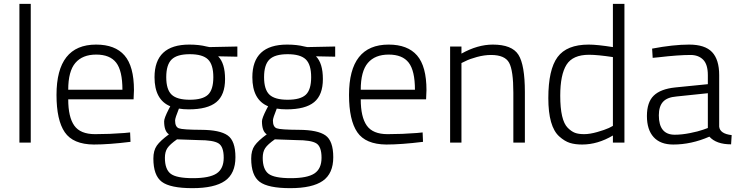

<svg xmlns="http://www.w3.org/2000/svg" viewBox="-20 -742 3842 999"><path d="M81 0V-722H140V0Z M627 -50 657 -53 659 -4Q546 10 468 10Q360 9 317 -54Q274 -117 274 -248Q274 -510 480 -510Q579 -510 628 -453.5Q677 -397 677 -273L675 -225H335Q335 -133 366.5 -88.5Q398 -44 474.5 -44Q551 -44 627 -50ZM335 -275H617Q617 -374 584.5 -416Q552 -458 480.5 -458Q409 -458 372 -414.5Q335 -371 335 -275Z M778 83Q778 41 796 15.5Q814 -10 859 -43Q834 -59 834 -111Q834 -127 858 -174L866 -189Q784 -223 784 -340Q784 -510 965 -510Q1016 -510 1055 -500L1070 -497L1215 -500V-447L1115 -449Q1151 -413 1151 -330.5Q1151 -248 1105.5 -210.5Q1060 -173 962 -173Q933 -173 911 -177Q891 -128 891 -115Q891 -82 910.5 -74.5Q930 -67 1027 -66.5Q1124 -66 1164.5 -37.5Q1205 -9 1205 76Q1205 161 1150.5 199Q1096 237 981 237Q866 237 822 204Q778 171 778 83ZM838 79Q838 139 868 162Q898 185 984 185Q1070 185 1107 160.5Q1144 136 1144 78.5Q1144 21 1117 4Q1090 -13 1014 -13L901 -17Q864 9 851 28.5Q838 48 838 79ZM845 -340.5Q845 -276 873 -249.5Q901 -223 967.5 -223Q1034 -223 1062 -249Q1090 -275 1090 -340.5Q1090 -406 1062 -433Q1034 -460 967.5 -460Q901 -460 873 -432.5Q845 -405 845 -340.5Z M1287 83Q1287 41 1305 15.5Q1323 -10 1368 -43Q1343 -59 1343 -111Q1343 -127 1367 -174L1375 -189Q1293 -223 1293 -340Q1293 -510 1474 -510Q1525 -510 1564 -500L1579 -497L1724 -500V-447L1624 -449Q1660 -413 1660 -330.5Q1660 -248 1614.5 -210.5Q1569 -173 1471 -173Q1442 -173 1420 -177Q1400 -128 1400 -115Q1400 -82 1419.5 -74.5Q1439 -67 1536 -66.5Q1633 -66 1673.5 -37.5Q1714 -9 1714 76Q1714 161 1659.5 199Q1605 237 1490 237Q1375 237 1331 204Q1287 171 1287 83ZM1347 79Q1347 139 1377 162Q1407 185 1493 185Q1579 185 1616 160.5Q1653 136 1653 78.5Q1653 21 1626 4Q1599 -13 1523 -13L1410 -17Q1373 9 1360 28.5Q1347 48 1347 79ZM1354 -340.5Q1354 -276 1382 -249.5Q1410 -223 1476.5 -223Q1543 -223 1571 -249Q1599 -275 1599 -340.5Q1599 -406 1571 -433Q1543 -460 1476.5 -460Q1410 -460 1382 -432.5Q1354 -405 1354 -340.5Z M2149 -50 2179 -53 2181 -4Q2068 10 1990 10Q1882 9 1839 -54Q1796 -117 1796 -248Q1796 -510 2002 -510Q2101 -510 2150 -453.5Q2199 -397 2199 -273L2197 -225H1857Q1857 -133 1888.5 -88.5Q1920 -44 1996.5 -44Q2073 -44 2149 -50ZM1857 -275H2139Q2139 -374 2106.5 -416Q2074 -458 2002.5 -458Q1931 -458 1894 -414.5Q1857 -371 1857 -275Z M2381 0H2322V-500H2381V-463Q2465 -510 2544 -510Q2644 -510 2677.5 -457Q2711 -404 2711 -263V0H2651V-260Q2651 -375 2629 -415.5Q2607 -456 2535 -456Q2500 -456 2461.5 -445.5Q2423 -435 2402 -424L2381 -414Z M3229 -722V0H3169V-37Q3090 10 3009 10Q2972 10 2945 1.5Q2918 -7 2890 -32Q2833 -83 2833 -231.5Q2833 -380 2881 -445Q2929 -510 3043 -510Q3087 -510 3169 -497V-722ZM3148 -76 3169 -87V-445Q3089 -457 3045 -457Q2960 -457 2927.5 -405Q2895 -353 2895 -244Q2895 -116 2934 -77Q2953 -58 2971.5 -51Q2990 -44 3019.5 -44Q3049 -44 3087.5 -55Q3126 -66 3148 -76Z M3722 -351V-83Q3726 -46 3787 -39L3784 9Q3707 9 3671 -31Q3577 10 3483 10Q3416 10 3381 -28.5Q3346 -67 3346 -138.5Q3346 -210 3381.5 -244.5Q3417 -279 3493 -287L3663 -304V-351Q3663 -407 3638.5 -431.5Q3614 -456 3573 -456Q3509 -456 3407 -444L3376 -441L3373 -489Q3483 -510 3565.5 -510Q3648 -510 3685 -471Q3722 -432 3722 -351ZM3408 -142Q3408 -41 3491 -41Q3527 -41 3570 -49.5Q3613 -58 3638 -67L3663 -76V-257L3500 -240Q3451 -236 3429.5 -212Q3408 -188 3408 -142Z"/></svg>

Font: Titillium Web
Style: Light
Weight: 300
Version: Version 1.001;PS 57.000;hotconv 1.0.70;makeotf.lib2.5.55311